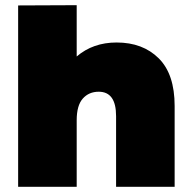

<svg xmlns="http://www.w3.org/2000/svg" viewBox="-20 -721 742 741"><path d="M654 -312V0H428V-273Q428 -367 361 -367Q323 -367 299.5 -340.5Q276 -314 276 -257V0H50V-700L276 -701V-503Q339 -557 430 -557Q531 -557 592.5 -496Q654 -435 654 -312Z"/></svg>

Font: AtCorfu Sans
Style: AtCorfu Sans Black
Weight: 900
Designer: Kostas Teopoulos
Foundry: Kostas Teopoulos
Version: Version 1.00 July 8, 2025, initial release